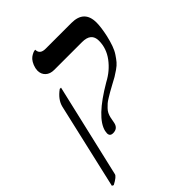

<svg xmlns="http://www.w3.org/2000/svg" viewBox="-256 -659 984 984"><g transform="rotate(-45 236.0 -167.5)"><path d="M210.9 -38.1Q210 -35.6 208 -23.2Q206.1 -10.7 204.1 -2.9Q196.8 29.8 163.1 29.8Q140.1 29.8 140.1 7.8Q140.1 3.9 142.1 -7.8Q160.2 -85 323.2 -180.2Q377 -208.5 411.9 -255.1Q446.8 -301.8 446.8 -356.9Q446.8 -413.1 380.9 -413.1H179.2Q149.4 -413.1 132.3 -429.2Q115.2 -445.3 115.2 -471.2Q115.2 -476.1 117.2 -487.8Q121.6 -506.3 129.9 -520Q138.2 -533.7 147 -540Q155.8 -546.4 164.1 -550.3Q172.4 -554.2 177.7 -554.7L183.1 -555.2Q183.1 -521 224.1 -521H411.1Q503.9 -521 503.9 -431.2Q503.9 -397.9 492.2 -344.2Q484.9 -313 476.3 -288.8Q467.8 -264.6 455.3 -246.1Q442.9 -227.5 432.4 -215.1Q421.9 -202.6 403.1 -189.5Q384.3 -176.3 371.6 -168.9Q358.9 -161.6 333 -147.9Q309.6 -135.3 301.3 -130.4Q293 -125.5 275.6 -115Q258.3 -104.5 251.2 -98.1Q244.1 -91.8 234.1 -81.5Q224.1 -71.3 219 -60.8Q213.9 -50.3 210.9 -38.1ZM-22.9 220.2 -32.2 215.8 75.2 -251Q85.4 -292 129.9 -324.2H139.2L21 184.1Q18.6 198.2 -22.9 220.2Z"/></g></svg>

Font: Common Serif Medium
Style: Italic
Weight: 500
Italic angle: -12°
Designer: Philipp H. Poll, Khaled Hosny
Foundry: Stefan Peev, Context Ltd.
Version: Version 1.026